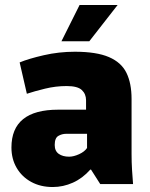

<svg xmlns="http://www.w3.org/2000/svg" viewBox="-20 -740 602 772"><path d="M192 12Q143 12 105.5 -8.5Q68 -29 47 -65Q26 -101 26 -147Q26 -299 214 -299H326V-337Q326 -362 309 -378Q292 -394 248 -394Q204 -394 161 -383.5Q118 -373 88 -363L59 -489Q95 -504 156 -518Q217 -532 281 -532Q368 -532 418 -510.5Q468 -489 488.5 -447Q509 -405 509 -342V-120Q509 -88 511 -55.5Q513 -23 515 0H383L346 -58H343Q312 -23 273 -5.5Q234 12 192 12ZM258 -110Q276 -110 298 -120Q320 -130 330 -145V-202H246Q229 -202 214.5 -193.5Q200 -185 200 -157Q200 -133 216 -121.5Q232 -110 258 -110ZM227 -574 300 -720H453L339 -574Z"/></svg>

Font: Murecho ExtraBold
Style: Regular
Weight: 800
Designer: Neil Summerour
Foundry: Positype
Version: Version 1.010; ttfautohint (v1.8.3)